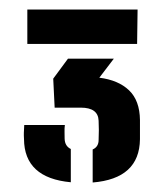

<svg xmlns="http://www.w3.org/2000/svg" viewBox="-20 -820 347 404"><path d="M37.5 -727.5V-800H269.5L268.5 -727.5ZM175 -436V-505.5Q187.5 -511 187.5 -525.5Q188.5 -547 187.5 -566Q186.5 -593.5 150 -593.5H95L92 -654.5L123 -696.5H219.5L189 -656.5Q229 -651.5 251.5 -630Q274 -608.5 274.5 -567.5Q274.5 -559 274.5 -546.2Q274.5 -533.5 274.5 -527Q273.5 -444 175 -436ZM129 -436.5Q31 -445.5 30.5 -527.5Q30 -535.5 30.2 -540.8Q30.5 -546 31 -557H116.5Q115.5 -550 115.8 -542Q116 -534 116 -528Q116.5 -512.5 129 -506.5Z"/></svg>

Font: Big Shoulders Stencil Text
Style: Bold
Weight: 700
Designer: Patric King
Foundry: XO Type Co
Version: Version 1.000